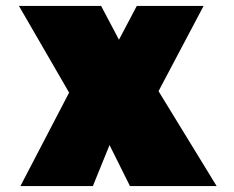

<svg xmlns="http://www.w3.org/2000/svg" viewBox="-20 -627 787 647"><path d="M380.9 -493.2 440.9 -606.9H666L514.2 -319.8L710 0H418L349.1 -138.2L293 0H48.8L212.9 -314.9L43.9 -606.9H320.8Z"/></svg>

Font: Rammetto One
Style: Regular
Weight: 400
Designer: Vernon Adams
Foundry: Vernon Adams
Version: Version 1.100; ttfautohint (v1.8.4.7-5d5b)